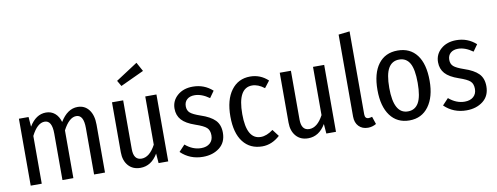

<svg xmlns="http://www.w3.org/2000/svg" viewBox="-65 -1136 3853 1489"><g transform="rotate(-10 1861.5 -392.0)"><path d="M541 -538Q597 -538 630 -495Q663 -452 663 -377V0H577V-366Q577 -470 519 -470Q463 -470 414 -376V0H328V-366Q328 -470 270 -470Q212 -470 165 -376V0H78V-527H154L160 -450Q213 -538 292 -538Q333 -538 362 -513.5Q391 -489 404 -444Q461 -538 541 -538Z M1051 -796 1090 -725 905 -639 879 -684ZM1161 -527V0H1085L1079 -76Q1027 12 941 12Q881 12 846 -28Q811 -68 811 -134V-527H899V-143Q899 -57 962 -57Q1025 -57 1073 -147V-527Z M1448 -538Q1538 -538 1603 -479L1566 -427Q1506 -470 1450 -470Q1413 -470 1391 -450.5Q1369 -431 1369 -397Q1369 -364 1390 -345.5Q1411 -327 1469 -307Q1545 -282 1581 -245.5Q1617 -209 1617 -146Q1617 -70 1564.5 -29Q1512 12 1434 12Q1331 12 1260 -57L1307 -107Q1365 -57 1432 -57Q1475 -57 1500.5 -79.5Q1526 -102 1526 -141Q1526 -181 1504 -201.5Q1482 -222 1417 -244Q1344 -269 1312 -305Q1280 -341 1280 -394Q1280 -456 1327 -497Q1374 -538 1448 -538Z M1900 -538Q1980 -538 2040 -482L1999 -429Q1950 -467 1903 -467Q1790 -467 1790 -261Q1790 -62 1902 -62Q1948 -62 1999 -100L2040 -46Q1976 12 1901 12Q1805 12 1750.5 -58Q1696 -128 1696 -259Q1696 -390 1751 -464Q1806 -538 1900 -538Z M2482 -527V0H2406L2400 -76Q2348 12 2262 12Q2202 12 2167 -28Q2132 -68 2132 -134V-527H2220V-143Q2220 -57 2283 -57Q2346 -57 2394 -147V-527Z M2733 12Q2688 12 2660.5 -16.5Q2633 -45 2633 -94V-739L2721 -749V-96Q2721 -61 2750 -61Q2760 -61 2778 -66L2798 -6Q2767 12 2733 12Z M3266 -264Q3266 -137 3211 -62.5Q3156 12 3060 12Q2963 12 2909 -61Q2855 -134 2855 -263Q2855 -394 2909 -466Q2963 -538 3061 -538Q3159 -538 3212.5 -467.5Q3266 -397 3266 -264ZM2948 -263Q2948 -59 3060 -59Q3116 -59 3144 -107.5Q3172 -156 3172 -264Q3172 -371 3144.5 -419Q3117 -467 3061 -467Q3005 -467 2976.5 -418.5Q2948 -370 2948 -263Z M3523 -538Q3613 -538 3678 -479L3641 -427Q3581 -470 3525 -470Q3488 -470 3466 -450.5Q3444 -431 3444 -397Q3444 -364 3465 -345.5Q3486 -327 3544 -307Q3620 -282 3656 -245.5Q3692 -209 3692 -146Q3692 -70 3639.5 -29Q3587 12 3509 12Q3406 12 3335 -57L3382 -107Q3440 -57 3507 -57Q3550 -57 3575.5 -79.5Q3601 -102 3601 -141Q3601 -181 3579 -201.5Q3557 -222 3492 -244Q3419 -269 3387 -305Q3355 -341 3355 -394Q3355 -456 3402 -497Q3449 -538 3523 -538Z"/></g></svg>

Font: Fira Sans Condensed
Style: Regular
Weight: 400
Width: 3
Designer: Carrois Corporate & Edenspiekermann AG
Foundry: Carrois Corporate GbR & Edenspiekermann AG
Version: Version 4.202;PS 004.202;hotconv 1.0.88;makeotf.lib2.5.64775